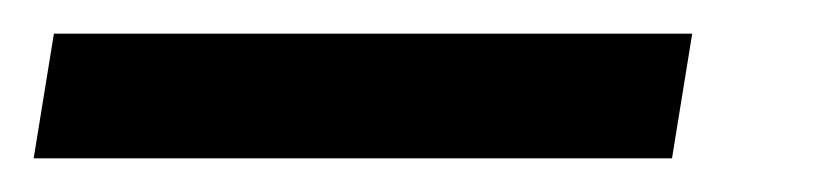

<svg xmlns="http://www.w3.org/2000/svg" viewBox="-53 -20 488 114"><path d="M-33 74 -21 0H358L346 74Z"/></svg>

Font: Nunito Sans 10pt Condensed
Style: Bold Italic
Weight: 700
Width: 3
Italic angle: -9°
Designer: Vernon Adams
Foundry: Vernon Adams
Version: Version 3.101;gftools[0.9.27]